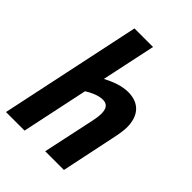

<svg xmlns="http://www.w3.org/2000/svg" viewBox="-210 -814 914 914"><g transform="rotate(45 247.0 -357.0)"><path d="M-2 0H123L194 -336C219 -352 253 -368 283 -368C311 -368 325 -351 325 -315C325 -299 321 -274 317 -257L262 0H388L445 -272C452 -303 457 -335 457 -356C457 -431 419 -479 342 -479C300 -479 256 -462 216 -441L274 -714H149Z"/></g></svg>

Font: Noto Sans ExtraCondensed
Style: Bold Italic
Weight: 700
Width: 2
Italic angle: -12°
Designer: Monotype Design Team
Foundry: Monotype Imaging Inc.
Version: Version 2.013